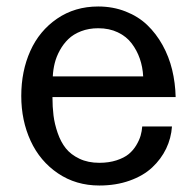

<svg xmlns="http://www.w3.org/2000/svg" viewBox="-20 -554 595 586"><path d="M44.9 -261.2Q44.9 -336.9 72.5 -398.4Q100.1 -460 154.3 -497.1Q208.5 -534.2 279.8 -534.2Q324.7 -534.2 363.3 -519Q401.9 -503.9 429.2 -477.8Q456.5 -451.7 476.1 -416.5Q495.6 -381.3 505.4 -341.1Q515.1 -300.8 516.1 -257.8H140.1Q140.1 -227.5 143.3 -201.7Q146.5 -175.8 156 -148.2Q165.5 -120.6 180.9 -101.3Q196.3 -82 222.4 -69.6Q248.5 -57.1 283.2 -57.1Q312.5 -57.1 335.7 -64.7Q358.9 -72.3 372.8 -83.7Q386.7 -95.2 396 -110.8Q405.3 -126.5 409.2 -140.1Q413.1 -153.8 414.1 -168H504.9Q502.4 -132.3 487.1 -100.3Q471.7 -68.4 444.6 -43Q417.5 -17.6 375.7 -2.7Q334 12.2 283.2 12.2Q211.9 12.2 157 -24.9Q102.1 -62 73.5 -124Q44.9 -186 44.9 -261.2ZM141.1 -320.8H417Q415.5 -349.6 406.7 -375Q397.9 -400.4 381.8 -421.6Q365.7 -442.9 339.6 -455.3Q313.5 -467.8 279.8 -467.8Q251 -467.8 227.5 -458.7Q204.1 -449.7 188.7 -434.8Q173.3 -419.9 162.6 -400.4Q151.9 -380.9 147 -361.1Q142.1 -341.3 141.1 -320.8Z"/></svg>

Font: Standard
Style: Regular
Weight: 400
Designer: Bryce Wilner
Version: Version 2.000;PS 2.0;hotconv 16.6.51;makeotf.lib2.5.65220 DE